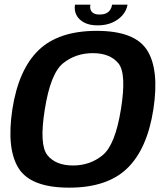

<svg xmlns="http://www.w3.org/2000/svg" viewBox="-20 -816 724 840"><path d="M282.5 5Q449 5 536.5 -79.5Q624 -164 651 -337.5Q677.5 -511 623.8 -596Q570 -681 403 -681Q236 -681 148.5 -596.2Q61 -511.5 34 -337.5Q8 -164.5 61.5 -79.8Q115 5 282.5 5ZM299.5 -92Q224 -92 187.5 -137Q151 -182 176 -337.5Q201 -495 256 -539.2Q311 -583.5 386 -583.5Q461 -583.5 497.8 -539.2Q534.5 -495 509 -337.5Q484 -182 429 -137Q374 -92 299.5 -92ZM407 -705Q444 -705 471.8 -717.5Q499.5 -730 516.8 -750.5Q534 -771 538 -795.5H470.5Q468.5 -783 462.2 -773.2Q456 -763.5 444.8 -758Q433.5 -752.5 415 -752.5Q399 -752.5 389.5 -758Q380 -763.5 376.5 -773Q373 -782.5 375.5 -795.5H308Q304 -771 314.2 -750.5Q324.5 -730 348 -717.5Q371.5 -705 407 -705Z"/></svg>

Font: Anybody Thin SemiBold
Style: Italic
Weight: 600
Italic angle: -10°
Version: Version 1.113;gftools[0.9.25]